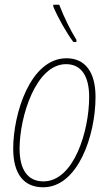

<svg xmlns="http://www.w3.org/2000/svg" viewBox="-20 -784 461 814"><path d="M291 -606H304V-615C278 -657 252 -710 231 -764H206V-756C225 -710 263 -643 291 -606ZM163 10C310 10 385 -209 385 -373C385 -480 340 -537 262 -537C108 -537 36 -301 36 -154C36 -45 82 10 163 10ZM164 -15C98 -15 63 -64 63 -154C63 -289 132 -512 260 -512C325 -512 358 -461 358 -373C358 -228 293 -15 164 -15Z"/></svg>

Font: Noto Sans Condensed Thin
Style: Italic
Weight: 100
Width: 3
Italic angle: -12°
Designer: Monotype Design Team
Foundry: Monotype Imaging Inc.
Version: Version 2.013